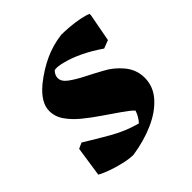

<svg xmlns="http://www.w3.org/2000/svg" viewBox="-141 -577 689 689"><g transform="rotate(-45 203.5 -232.0)"><path d="M150 12Q131 12 105.5 6.5Q80 1 54 -8Q28 -17 10 -27L27 -141L49 -151Q93 -124 141.5 -96Q190 -68 243 -54Q251 -62 257.5 -73.5Q264 -85 267 -95Q259 -104 248 -112Q237 -120 226 -128Q199 -147 168 -168Q137 -189 109.5 -211.5Q82 -234 64.5 -259Q47 -284 47 -313Q47 -356 99 -399Q139 -431 181 -450.5Q223 -470 271 -476Q289 -476 313 -474Q337 -472 360 -467.5Q383 -463 396 -457V-450L376 -344L345 -332Q309 -357 273.5 -374Q238 -391 209 -398Q181 -406 165 -403Q152 -390 152 -375Q152 -357 173 -341.5Q194 -326 224.5 -310.5Q255 -295 286 -278Q321 -260 347.5 -228Q374 -196 374 -155Q374 -111 343.5 -76.5Q313 -42 262 -19.5Q211 3 150 12Z"/></g></svg>

Font: Albura ExtraBold
Style: Italic
Weight: 758
Italic angle: -7°
Designer: Mercedes Jáuregui
Foundry: Omnibus-Type Team
Version: Version 1.000; ttfautohint (v1.8.3)